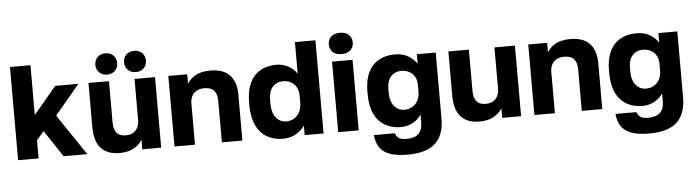

<svg xmlns="http://www.w3.org/2000/svg" viewBox="-53 -982 5206 1437"><g transform="rotate(-5 2549.5 -263.5)"><path d="M50 0V-700H204V-326L375 -530H549L363 -307L570 0H392L259 -200L204 -136V0Z M812 13Q721 13 673 -39Q625 -91 625 -197V-530H779V-221Q779 -169 800.5 -142Q822 -115 870 -115Q904 -115 926.5 -129Q949 -143 960 -167Q971 -191 971 -221V-530H1125V0H983V-72Q962 -36 919.5 -11.5Q877 13 812 13ZM770 -580Q734 -580 711 -602.5Q688 -625 688 -660Q688 -695 710.5 -717.5Q733 -740 770 -740Q807 -740 829.5 -717.5Q852 -695 852 -660Q852 -625 829.5 -602.5Q807 -580 770 -580ZM986 -580Q949 -580 926.5 -602.5Q904 -625 904 -660Q904 -695 926.5 -717.5Q949 -740 986 -740Q1023 -740 1045.5 -717.5Q1068 -695 1068 -660Q1068 -625 1045.5 -602.5Q1023 -580 986 -580Z M1225 0V-530H1367V-458Q1387 -494 1429.5 -518.5Q1472 -543 1543 -543Q1638 -543 1686.5 -492Q1735 -441 1735 -345V0H1581V-310Q1581 -362 1558.5 -388.5Q1536 -415 1485 -415Q1448 -415 1424.5 -400.5Q1401 -386 1390 -362.5Q1379 -339 1379 -310V0Z M2038 13Q1969 13 1917.5 -18Q1866 -49 1838 -109.5Q1810 -170 1810 -260V-280Q1810 -366 1837 -424.5Q1864 -483 1915 -513Q1966 -543 2038 -543Q2083 -543 2123.5 -522.5Q2164 -502 2191 -463V-700H2345V0H2203V-72Q2183 -40 2140.5 -13.5Q2098 13 2038 13ZM2075 -114Q2108 -114 2134 -129.5Q2160 -145 2175.5 -174.5Q2191 -204 2191 -245V-295Q2191 -335 2175.5 -362Q2160 -389 2134 -402.5Q2108 -416 2075 -416Q2028 -416 1998 -382.5Q1968 -349 1968 -280V-260Q1968 -188 1998.5 -151Q2029 -114 2075 -114Z M2455 0V-530H2609V0ZM2532 -580Q2489 -580 2465.5 -602.5Q2442 -625 2442 -660Q2442 -695 2465.5 -717.5Q2489 -740 2532 -740Q2575 -740 2598.5 -717.5Q2622 -695 2622 -660Q2622 -625 2598.5 -602.5Q2575 -580 2532 -580Z M2959 213Q2873 213 2821.5 193Q2770 173 2746.5 134.5Q2723 96 2719 45H2876Q2881 63 2898.5 79Q2916 95 2959 95Q3019 95 3049.5 67.5Q3080 40 3080 -20V-77Q3053 -38 3012.5 -17.5Q2972 3 2927 3Q2858 3 2806.5 -27Q2755 -57 2727 -116Q2699 -175 2699 -265V-285Q2699 -369 2726.5 -426.5Q2754 -484 2805.5 -513.5Q2857 -543 2927 -543Q2989 -543 3030.5 -516.5Q3072 -490 3092 -458V-530H3234V-35Q3234 89 3167.5 151Q3101 213 2959 213ZM2964 -124Q2997 -124 3023 -139Q3049 -154 3064.5 -182.5Q3080 -211 3080 -250V-300Q3080 -338 3064.5 -363.5Q3049 -389 3023 -402.5Q2997 -416 2964 -416Q2917 -416 2887 -383.5Q2857 -351 2857 -285V-265Q2857 -196 2887.5 -160Q2918 -124 2964 -124Z M3516 13Q3425 13 3377 -39Q3329 -91 3329 -197V-530H3483V-221Q3483 -169 3504.5 -142Q3526 -115 3574 -115Q3608 -115 3630.5 -129Q3653 -143 3664 -167Q3675 -191 3675 -221V-530H3829V0H3687V-72Q3666 -36 3623.5 -11.5Q3581 13 3516 13Z M3929 0V-530H4071V-458Q4091 -494 4133.5 -518.5Q4176 -543 4247 -543Q4342 -543 4390.5 -492Q4439 -441 4439 -345V0H4285V-310Q4285 -362 4262.5 -388.5Q4240 -415 4189 -415Q4152 -415 4128.5 -400.5Q4105 -386 4094 -362.5Q4083 -339 4083 -310V0Z M4774 213Q4688 213 4636.5 193Q4585 173 4561.5 134.5Q4538 96 4534 45H4691Q4696 63 4713.5 79Q4731 95 4774 95Q4834 95 4864.5 67.5Q4895 40 4895 -20V-77Q4868 -38 4827.5 -17.5Q4787 3 4742 3Q4673 3 4621.5 -27Q4570 -57 4542 -116Q4514 -175 4514 -265V-285Q4514 -369 4541.5 -426.5Q4569 -484 4620.5 -513.5Q4672 -543 4742 -543Q4804 -543 4845.5 -516.5Q4887 -490 4907 -458V-530H5049V-35Q5049 89 4982.5 151Q4916 213 4774 213ZM4779 -124Q4812 -124 4838 -139Q4864 -154 4879.5 -182.5Q4895 -211 4895 -250V-300Q4895 -338 4879.5 -363.5Q4864 -389 4838 -402.5Q4812 -416 4779 -416Q4732 -416 4702 -383.5Q4672 -351 4672 -285V-265Q4672 -196 4702.5 -160Q4733 -124 4779 -124Z"/></g></svg>

Font: Golos Text
Style: Bold
Weight: 700
Designer: A.Korolkova, Vitaly Kuzmin
Foundry: ParaType Ltd
Version: Version 2.004